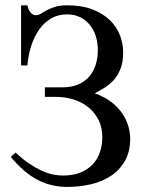

<svg xmlns="http://www.w3.org/2000/svg" viewBox="-20 -698 557 733"><path d="M477.1 -168.9Q477.1 -119.6 457.3 -84.5Q437.5 -49.3 404.3 -27.1Q371.1 -4.9 327.6 5.4Q284.2 15.6 236.8 15.6Q208 15.6 180.4 9.5Q152.8 3.4 126.2 -10Q99.6 -23.4 73.5 -45.4Q47.4 -67.4 21 -99.1L39.6 -115.7Q67.4 -89.4 92.8 -72.5Q118.2 -55.7 140.6 -45.7Q163.1 -35.6 183.1 -31.7Q203.1 -27.8 220.2 -27.8Q258.8 -27.8 287.1 -39.3Q315.4 -50.8 334 -70.6Q352.5 -90.3 361.6 -117.2Q370.6 -144 370.6 -174.8Q370.6 -210.9 356.4 -239.5Q342.3 -268.1 318.1 -287.8Q293.9 -307.6 262 -317.9Q230 -328.1 194.3 -328.1H151.4V-364.7H219.2Q254.4 -364.7 279.8 -376Q305.2 -387.2 321.5 -406.7Q337.9 -426.3 345.7 -451.9Q353.5 -477.5 353.5 -506.8Q353.5 -535.2 345.7 -559.8Q337.9 -584.5 322.8 -603Q307.6 -621.6 285.9 -632.3Q264.2 -643.1 235.8 -643.1Q201.2 -643.1 174.6 -627.2Q147.9 -611.3 129.2 -584.7Q110.4 -558.1 99.1 -522.7Q87.9 -487.3 84.5 -448.2H60.5V-677.7H84.5Q88.4 -661.1 94.2 -653.3Q100.1 -645.5 105.5 -642.6Q111.8 -639.2 118.7 -640.1Q127.4 -640.1 136.5 -646Q145.5 -651.9 158.7 -658.9Q171.9 -666 190.2 -671.9Q208.5 -677.7 235.8 -677.7Q293 -677.7 333.5 -661.9Q374 -646 399.9 -620.6Q425.8 -595.2 438 -563Q450.2 -530.8 450.2 -498.5Q450.2 -461.9 440.4 -436.5Q430.7 -411.1 415.3 -393.6Q399.9 -376 380.6 -364Q361.3 -352.1 341.8 -341.8Q379.9 -328.1 406 -307.6Q432.1 -287.1 447.8 -263.4Q463.4 -239.7 470.2 -215.3Q477.1 -190.9 477.1 -168.9Z"/></svg>

Font: BabelStone Roman
Style: Regular
Weight: 400
Designer: Walt Agee, Victor Gaultney, Peter Martin, Debbi Hosken, Becca Hirsbrunner (SIL); Andrew West (BabelStone)
Foundry: BabelStone
Version: Version 16.000